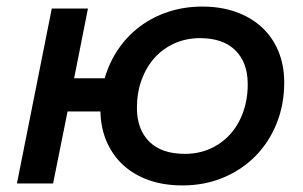

<svg xmlns="http://www.w3.org/2000/svg" viewBox="-20 -558 922 584"><path d="M31.5 0 137.5 -532H247.5L205.5 -320H298.5Q312.5 -368.5 340 -408.8Q367.5 -449 406 -477.8Q444.5 -506.5 492.5 -522.2Q540.5 -538 595.5 -538Q652 -538 698 -521.5Q744 -505 776.5 -475Q809 -445 826.8 -402.2Q844.5 -359.5 844.5 -307Q844.5 -240 821.5 -182.8Q798.5 -125.5 757.2 -83.5Q716 -41.5 659.2 -17.8Q602.5 6 534.5 6Q478.5 6 433 -10Q387.5 -26 355.2 -55.5Q323 -85 304.8 -126.5Q286.5 -168 285.5 -219H185.5L141.5 0ZM542.5 -90Q584 -90 619 -105.5Q654 -121 679.5 -149Q705 -177 719.2 -216Q733.5 -255 733.5 -302Q733.5 -367.5 696 -404.8Q658.5 -442 588.5 -442Q547 -442 511.8 -426.5Q476.5 -411 451 -383Q425.5 -355 411 -316Q396.5 -277 396.5 -230Q396.5 -164.5 434 -127.2Q471.5 -90 542.5 -90Z"/></svg>

Font: Argentum Sans
Style: Italic
Weight: 400
Italic angle: -11.3099°
Designer: Julieta Ulanovsky, Owen Earl, Rasmus Andersson, Cristiano Sobral
Foundry: The Argentum Sans Project Authors
Version: Version 3.131; ttfautohint (v1.8.4.7-5d5b-dirty)